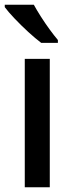

<svg xmlns="http://www.w3.org/2000/svg" viewBox="-22 -786 311 806"><path d="M187 0H82V-539H187ZM120 -766Q132 -744 149.5 -716.5Q167 -689 186 -663Q205 -637 221 -618V-606H151Q127 -624 96.5 -652Q66 -680 39 -708.5Q12 -737 -2 -756V-766Z"/></svg>

Font: Noto Sans Syriac Medium
Style: Regular
Weight: 500
Designer: Patrick Giasson and the Monotype Design Team
Foundry: Monotype Imaging Inc.
Version: Version 3.000; ttfautohint (v1.8.4.7-5d5b)